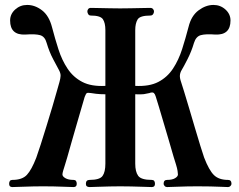

<svg xmlns="http://www.w3.org/2000/svg" viewBox="-20 -758 969 778"><path d="M30 0Q17 0 17 -13Q17 -29 30 -29Q70 -29 89 -49.5Q108 -70 127 -119Q134 -138 145 -172.5Q156 -207 168.5 -247.5Q181 -288 192.5 -326.5Q204 -365 211.5 -392.5Q219 -420 221 -426Q225 -440 225.5 -450.5Q226 -461 219 -474Q211 -489 195.5 -518Q180 -547 169 -584Q162 -610 142.5 -615.5Q123 -621 83 -618Q21 -615 21 -675Q21 -701 41.5 -719.5Q62 -738 90 -738Q122 -738 150.5 -716Q179 -694 191 -647Q203 -601 217 -557.5Q231 -514 254 -479.5Q277 -445 313.5 -426Q350 -407 407 -410V-636Q407 -665 397 -680Q387 -695 348 -695Q341 -695 337.5 -700.5Q334 -706 334 -712Q334 -717 337.5 -721.5Q341 -726 348 -726Q353 -726 375.5 -725.5Q398 -725 425 -724.5Q452 -724 467 -724Q483 -724 510 -724.5Q537 -725 560.5 -725.5Q584 -726 589 -726Q596 -726 600 -721.5Q604 -717 604 -712Q604 -705 600 -700Q596 -695 589 -695Q547 -695 537.5 -679Q528 -663 528 -636V-410Q585 -407 621.5 -426Q658 -445 681 -480Q704 -515 718 -559Q732 -603 744 -649Q755 -694 784.5 -716Q814 -738 845 -738Q873 -738 893.5 -719.5Q914 -701 914 -675Q914 -615 852 -618Q813 -621 793.5 -615.5Q774 -610 766 -584Q756 -550 740 -518.5Q724 -487 716 -474Q710 -464 709 -453Q708 -442 714 -425Q717 -416 726 -387Q735 -358 746.5 -319Q758 -280 770 -239.5Q782 -199 792 -166.5Q802 -134 807 -120Q827 -68 847 -48.5Q867 -29 904 -29Q918 -29 918 -13Q918 -9 914 -4.5Q910 0 904 0Q898 0 878 -1Q858 -2 832.5 -2.5Q807 -3 781 -3Q738 -3 702.5 -1.5Q667 0 657 0Q651 0 647 -4.5Q643 -9 643 -13Q643 -29 657 -29Q678 -29 689.5 -36Q701 -43 701 -51Q701 -55 699.5 -65.5Q698 -76 693 -92Q691 -97 683.5 -122.5Q676 -148 665.5 -184.5Q655 -221 643.5 -259Q632 -297 623.5 -326.5Q615 -356 611 -367Q608 -377 603.5 -381Q599 -385 588 -382Q587 -382 586 -381Q573 -378 563 -376.5Q553 -375 528 -376V-95Q528 -62 540 -45.5Q552 -29 595 -29Q608 -29 608 -13Q608 0 595 0Q588 0 563.5 -1Q539 -2 511 -2.5Q483 -3 467 -3Q452 -3 425 -2.5Q398 -2 374 -1Q350 0 343 0Q328 0 328 -13Q328 -29 343 -29Q384 -29 395.5 -45Q407 -61 407 -95V-376Q385 -376 369 -378Q353 -380 348 -381Q335 -383 331.5 -380.5Q328 -378 323 -365Q320 -355 311.5 -325.5Q303 -296 292 -258.5Q281 -221 270.5 -184Q260 -147 252.5 -120.5Q245 -94 243 -89Q239 -77 236 -66.5Q233 -56 233 -51Q233 -43 245 -36Q257 -29 278 -29Q291 -29 291 -13Q291 0 278 0Q268 0 233 -1.5Q198 -3 154 -3Q116 -3 78.5 -1.5Q41 0 30 0Z"/></svg>

Font: Zen Antique
Style: Regular
Weight: 400
Designer: Yoshimichi Ohira
Foundry: Positype
Version: Version 1.001